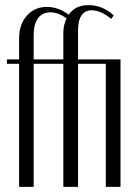

<svg xmlns="http://www.w3.org/2000/svg" viewBox="-20 -726 535 746"><path d="M283.2 0H226.1V-478H110.8V0H54.2V-478H6.8V-495.1H54.2V-577.1Q54.2 -630.9 84.2 -665Q114.3 -699.2 162.1 -699.2Q206.5 -699.2 247.1 -668.9Q272.5 -706.1 323.2 -706.1Q378.9 -706.1 421.9 -666L412.1 -652.8Q371.1 -686 335.9 -686Q310.5 -686 296.9 -666.3Q283.2 -646.5 283.2 -608.9V-495.1H448.2V0H391.1V-478H283.2ZM175.8 -678.2Q145 -678.2 127.9 -655.3Q110.8 -632.3 110.8 -590.8V-495.1H226.1V-600.1Q226.1 -628.4 238.8 -654.8Q206.1 -678.2 175.8 -678.2Z"/></svg>

Font: Moniqa Narrow Heading
Style: Regular
Weight: 400
Width: 4
Designer: Rajesh Rajput
Foundry: Rajesh Rajput
Version: Version 1.000